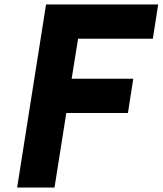

<svg xmlns="http://www.w3.org/2000/svg" viewBox="-20 -843 731 863"><path d="M57 0H225L278 -335H555L579 -489H302L331 -669H667L691 -823H187Z"/></svg>

Font: Rabbid Highway Sign IV
Style: BdObl
Weight: 400
Foundry: Cannot Into Space Fonts
Version: Version 0.277